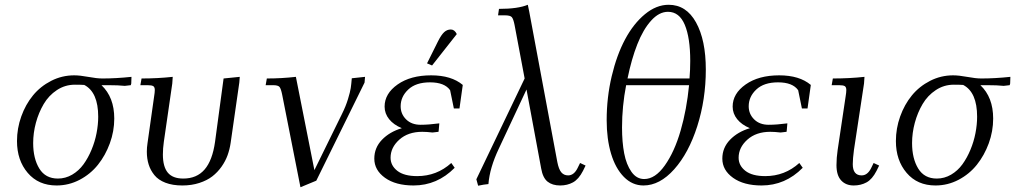

<svg xmlns="http://www.w3.org/2000/svg" viewBox="-20 -766 4230 800"><path d="M50.8 -178.2Q50.8 -231 68.6 -280.8Q86.4 -330.6 117.4 -368.4Q148.4 -406.2 193.4 -429.2Q238.3 -452.1 289.1 -452.1Q313 -452.1 348.1 -445.6Q383.3 -439 407.2 -439Q462.9 -439 527.8 -445.8L526.9 -418L524.9 -411.1L500 -408.2Q473.1 -411.1 431.2 -411.1H402.8Q456.1 -360.8 456.1 -272Q456.1 -219.2 437.7 -168.9Q419.4 -118.7 388.2 -79.6Q356.9 -40.5 311.8 -16.8Q266.6 6.8 215.8 6.8Q140.1 6.8 95.5 -45.7Q50.8 -98.1 50.8 -178.2ZM118.2 -169.9Q118.2 -105.5 143.8 -63.7Q169.4 -22 221.2 -22Q252.9 -22 280.8 -38.3Q308.6 -54.7 327.9 -81.3Q347.2 -107.9 361.3 -141.8Q375.5 -175.8 382.3 -211.2Q389.2 -246.6 389.2 -279.8Q389.2 -381.8 331.1 -412.1Q316.9 -413.1 292 -413.1Q251 -413.1 217 -390.6Q183.1 -368.2 162.1 -332.5Q141.1 -296.9 129.6 -254.4Q118.2 -211.9 118.2 -169.9Z M564.9 -411.1 569.8 -439Q636.7 -439 699.7 -445.8L697.8 -418L662.6 -174.8Q658.7 -147.9 658.7 -122.1Q658.7 -71.3 679.2 -46.6Q699.7 -22 743.7 -22Q799.8 -22 832.5 -59.8Q865.2 -97.7 876 -174.8L911.6 -439L979 -445.8L977.1 -421.9L940.9 -169.9Q937 -143.6 928.2 -119.1Q919.4 -94.7 903.1 -71.5Q886.7 -48.3 864.7 -31.2Q842.8 -14.2 810.5 -3.7Q778.3 6.8 739.7 6.8Q699.2 6.8 669.4 -4.6Q639.6 -16.1 623.3 -36.4Q606.9 -56.6 599.4 -80.8Q591.8 -105 591.8 -133.8Q591.8 -151.4 594.7 -169.9L622.1 -363.8Q625 -380.9 625 -391.1Q625 -402.8 618.7 -407Q612.3 -411.1 594.7 -411.1Z M1086.9 -411.1 1091.8 -439Q1152.8 -439 1212.9 -445.8L1290 -57.1L1404.8 -291Q1420.9 -323.2 1429.9 -353Q1439 -382.8 1441.4 -398.9Q1443.8 -415 1445.8 -439.9L1501 -445.8L1499 -421.9L1297.9 -13.2L1231.9 14.2L1155.8 -371.1Q1150.9 -396 1144.8 -403.6Q1138.7 -411.1 1117.7 -411.1Z M1539.6 -105Q1539.6 -150.4 1571.5 -183.6Q1603.5 -216.8 1654.3 -231.9Q1620.1 -246.1 1601.3 -269.5Q1582.5 -293 1582.5 -321.8Q1582.5 -376 1636.7 -414.1Q1690.9 -452.1 1776.4 -452.1Q1860.8 -452.1 1908.2 -412.1L1894.5 -314H1871.1L1855.5 -390.1Q1832.5 -422.9 1771.5 -422.9Q1712.9 -422.9 1681.2 -393.1Q1649.4 -363.3 1649.4 -323.2Q1649.4 -291 1672.1 -268.6Q1694.8 -246.1 1732.4 -246.1Q1766.1 -246.1 1810.5 -252L1808.1 -224.1L1807.1 -216.8L1782.2 -213.9Q1756.8 -216.8 1739.3 -216.8Q1680.2 -216.8 1643.8 -184.1Q1607.4 -151.4 1607.4 -108.9Q1607.4 -76.2 1635.5 -54.2Q1663.6 -32.2 1718.3 -32.2Q1799.8 -32.2 1860.4 -86.9L1874.5 -66.9Q1801.8 6.8 1703.1 6.8Q1628.9 6.8 1584.2 -25.1Q1539.6 -57.1 1539.6 -105ZM1759.3 -502 1805.2 -594.2Q1818.8 -621.1 1830.8 -632.1Q1842.8 -643.1 1858.4 -643.1Q1874 -643.1 1883.3 -624L1780.3 -493.2Z M1964.8 -19 2166 -439 2124 -662.1Q2119.1 -687 2112.5 -694.6Q2106 -702.1 2084 -702.1H2055.2L2059.1 -729Q2138.2 -729 2179.2 -746.1L2185.1 -717.8L2302.2 -90.8Q2308.1 -60.5 2318.8 -47.9Q2329.6 -35.2 2347.2 -35.2Q2371.1 -35.2 2386.2 -64.9L2397 -86.9L2419.9 -76.2L2409.2 -54.2Q2391.1 -19 2367.4 -6.1Q2343.8 6.8 2314 6.8Q2281.7 6.8 2261.7 -9Q2241.7 -24.9 2234.9 -64L2173.8 -393.1L2058.1 -146Q2020.5 -66.9 2015.1 1Q1997.1 2.4 1972.2 7.8Z M2507.8 -265.1Q2507.8 -359.9 2528.8 -448.5Q2549.8 -537.1 2584.7 -602.3Q2619.6 -667.5 2667.2 -706.8Q2714.8 -746.1 2766.1 -746.1Q2839.4 -746.1 2880.1 -672.6Q2920.9 -599.1 2920.9 -476.1Q2920.9 -352.1 2885.3 -240.2Q2849.6 -128.4 2789.3 -60.8Q2729 6.8 2661.1 6.8Q2614.7 6.8 2579.6 -28.8Q2544.4 -64.5 2526.1 -125.7Q2507.8 -187 2507.8 -265.1ZM2571.8 -234.9Q2571.8 -173.8 2580.8 -127Q2589.8 -80.1 2611.1 -50Q2632.3 -20 2664.1 -20Q2710 -20 2750.2 -76.9Q2790.5 -133.8 2815.9 -221.7Q2841.3 -309.6 2851.1 -411.1H2588.9Q2571.8 -322.8 2571.8 -234.9ZM2594.7 -439H2853Q2856 -475.1 2856 -512.2Q2856 -608.4 2833.3 -662.6Q2810.5 -716.8 2763.2 -716.8Q2726.1 -716.8 2692.9 -679.9Q2659.7 -643.1 2635.5 -581.5Q2611.3 -520 2594.7 -439Z M2989.7 -105Q2989.7 -150.4 3021.7 -183.6Q3053.7 -216.8 3104.5 -231.9Q3070.3 -246.1 3051.5 -269.5Q3032.7 -293 3032.7 -321.8Q3032.7 -376 3086.9 -414.1Q3141.1 -452.1 3226.6 -452.1Q3311 -452.1 3358.4 -412.1L3344.7 -314H3321.3L3305.7 -390.1Q3282.7 -422.9 3221.7 -422.9Q3163.1 -422.9 3131.3 -393.1Q3099.6 -363.3 3099.6 -323.2Q3099.6 -291 3122.3 -268.6Q3145 -246.1 3182.6 -246.1Q3216.3 -246.1 3260.7 -252L3258.3 -224.1L3257.3 -216.8L3232.4 -213.9Q3207 -216.8 3189.5 -216.8Q3130.4 -216.8 3094 -184.1Q3057.6 -151.4 3057.6 -108.9Q3057.6 -76.2 3085.7 -54.2Q3113.8 -32.2 3168.5 -32.2Q3250 -32.2 3310.5 -86.9L3324.7 -66.9Q3252 6.8 3153.3 6.8Q3079.1 6.8 3034.4 -25.1Q2989.7 -57.1 2989.7 -105Z M3445.3 -411.1 3450.2 -439Q3519 -439 3582 -445.8L3580.1 -418L3538.1 -141.1Q3533.2 -104.5 3533.2 -82Q3533.2 -35.2 3570.3 -35.2Q3594.2 -35.2 3609.4 -64.9L3620.1 -86.9L3643.1 -76.2L3632.3 -54.2Q3614.3 -19 3590.6 -6.1Q3566.9 6.8 3537.1 6.8Q3504.4 6.8 3484.9 -14.2Q3465.3 -35.2 3465.3 -78.1Q3465.3 -107.9 3470.2 -141.1L3503.4 -363.8Q3506.3 -380.9 3506.3 -391.1Q3506.3 -402.8 3500 -407Q3493.7 -411.1 3476.1 -411.1Z M3712.9 -178.2Q3712.9 -231 3730.7 -280.8Q3748.5 -330.6 3779.5 -368.4Q3810.5 -406.2 3855.5 -429.2Q3900.4 -452.1 3951.2 -452.1Q3975.1 -452.1 4010.3 -445.6Q4045.4 -439 4069.3 -439Q4125 -439 4189.9 -445.8L4189 -418L4187 -411.1L4162.1 -408.2Q4135.3 -411.1 4093.3 -411.1H4064.9Q4118.2 -360.8 4118.2 -272Q4118.2 -219.2 4099.9 -168.9Q4081.5 -118.7 4050.3 -79.6Q4019 -40.5 3973.9 -16.8Q3928.7 6.8 3877.9 6.8Q3802.2 6.8 3757.6 -45.7Q3712.9 -98.1 3712.9 -178.2ZM3780.3 -169.9Q3780.3 -105.5 3805.9 -63.7Q3831.5 -22 3883.3 -22Q3915 -22 3942.9 -38.3Q3970.7 -54.7 3990 -81.3Q4009.3 -107.9 4023.4 -141.8Q4037.6 -175.8 4044.4 -211.2Q4051.3 -246.6 4051.3 -279.8Q4051.3 -381.8 3993.2 -412.1Q3979 -413.1 3954.1 -413.1Q3913.1 -413.1 3879.2 -390.6Q3845.2 -368.2 3824.2 -332.5Q3803.2 -296.9 3791.7 -254.4Q3780.3 -211.9 3780.3 -169.9Z"/></svg>

Font: Dihjauti
Style: Italic
Weight: 400
Italic angle: -9°
Designer: T. Christopher White
Version: Version 3.0.0